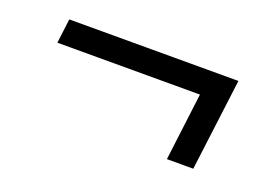

<svg xmlns="http://www.w3.org/2000/svg" viewBox="-51 -473 720 503"><g transform="rotate(20 309.0 -221.0)"><path d="M64 -281 72.5 -349H544L511.5 -92.5H438L461.5 -281Z"/></g></svg>

Font: Merriweather Text
Style: Italic
Weight: 400
Italic angle: -7.8°
Designer: Eben Sorkin
Foundry: Eben Sorkin
Version: Version 2.100